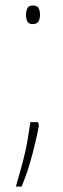

<svg xmlns="http://www.w3.org/2000/svg" viewBox="-20 -552 230 701"><path d="M75 -498Q75 -512 80 -522Q85 -532 100 -532Q115 -532 120.5 -523Q126 -514 126 -498Q126 -482 120 -473Q114 -464 100 -464Q85 -464 80 -473.5Q75 -483 75 -498ZM122 -93Q113 -44 97 16Q81 76 59 129H38Q54 74 64 36Q74 -2 79.5 -34Q85 -66 91 -106H119Z"/></svg>

Font: Noto Sans Georgian Condensed Thin
Style: Regular
Weight: 100
Width: 3
Designer: Monotype Design Team, Akaki Razmadze
Foundry: Google LLC
Version: Version 2.005; ttfautohint (v1.8.4.7-5d5b)